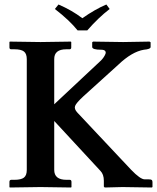

<svg xmlns="http://www.w3.org/2000/svg" viewBox="-20 -832 700 854"><path d="M325.2 -696.8Q289.1 -741.7 224.1 -792L240.2 -812Q300.3 -786.1 346.2 -751Q403.3 -791 453.1 -812L467.8 -792Q418 -753.9 368.2 -696.8ZM221.2 -76.2Q221.2 -32.2 275.9 -32.2H290Q297.9 -32.2 297.9 -22.9V0L295.9 2Q195.8 0 160.2 0Q160.2 0 23.9 2L22 0V-22.9Q22 -31.7 29.8 -32.2H43.9Q73.7 -32.2 86.4 -42Q99.1 -51.8 99.1 -76.2V-568.8Q99.1 -592.8 86.7 -602.8Q74.2 -612.8 43.9 -612.8H29.8Q22 -612.8 22 -621.1V-645L23.9 -647Q121.1 -645 160.2 -645L294.9 -647L296.9 -645V-621.1Q296.9 -613.3 290 -612.8H274.9Q220.7 -612.8 221.2 -568.8V-368.2L429.2 -563Q435.1 -568.8 440.4 -576.4Q445.8 -584 449 -592Q452.1 -600.1 447.5 -605.5Q442.9 -610.8 430.2 -610.8Q390.1 -610.8 390.1 -623V-644L394 -647Q489.3 -645 527.8 -645L645 -647L649.9 -644V-623Q649.9 -613.3 620.1 -610.8Q566.9 -602.1 505.9 -543.9L351.1 -403.8Q318.8 -374 314 -360.6Q309.1 -347.2 324.2 -331.1L563 -77.1Q604 -34.2 624 -34.2H642.1Q651.9 -34.2 655 -31.5Q658.2 -28.8 658.2 -22V0L654.8 2Q563 0 524.9 0L445.8 2L441.9 -2V-27.8Q441.9 -56.6 426.8 -71.8L221.2 -293.9Z"/></svg>

Font: Linux Libertine
Style: Semibold
Weight: 600
Designer: Philipp H. Poll
Foundry: Philipp H. Poll
Version: Version 5.1.2 ; ttfautohint (v0.9)